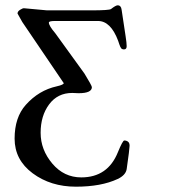

<svg xmlns="http://www.w3.org/2000/svg" viewBox="-20 -689 643 723"><path d="M70 -658 157 -650H325Q391 -650 398 -655Q416 -669 423 -669Q436 -669 438 -652Q449 -578 453 -552.5Q457 -527 457 -515Q457 -503 447 -503Q440 -503 436.5 -507Q433 -511 429 -523L425 -535Q397 -610 349 -610H187Q164 -610 164 -604Q164 -592 188 -564L298 -412Q325 -368 326 -361Q326 -338 276 -338L252 -339Q197 -339 165 -296Q133 -253 133 -189Q133 -125 177 -73Q221 -21 286 -21Q386 -21 424 -116Q442 -160 448 -160Q456 -160 462 -155.5Q468 -151 468 -140Q468 -129 457 -52Q453 -29 423 -15Q361 14 266 14Q171 14 103 -36.5Q35 -87 35 -167Q35 -247 77 -294Q126 -349 194 -364Q220 -370 220 -376L64 -606L46 -638Q46 -646 55.5 -652Q65 -658 70 -658Z"/></svg>

Font: EB Garamond
Style: Regular
Weight: 400
Version: Version 0.012